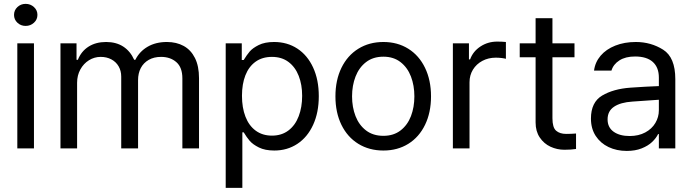

<svg xmlns="http://www.w3.org/2000/svg" viewBox="-20 -749 3496 969"><path d="M67.4 -530.3H151.4V0H67.4ZM50.8 -673.8Q50.8 -697.3 67.9 -713.4Q85 -729.5 109.4 -729.5Q133.8 -729.5 151.4 -713.4Q168.9 -697.3 168.9 -673.8Q168.9 -650.4 151.4 -634.3Q133.8 -618.2 109.4 -618.2Q85 -618.2 67.9 -634.3Q50.8 -650.4 50.8 -673.8Z M285.2 -530.3H366.2V-447.3H373Q390.1 -490.2 427 -513.7Q463.9 -537.1 515.6 -537.1Q566.4 -537.1 602.1 -513.9Q637.7 -490.7 657.2 -447.3H663.1Q684.1 -489.3 725.1 -513.2Q766.1 -537.1 822.3 -537.1Q870.6 -537.1 907 -517.1Q943.4 -497.1 963.9 -456.3Q984.4 -415.5 984.4 -354.5V0H900.4V-353.5Q900.4 -408.7 870.1 -435.3Q839.8 -461.9 793 -461.9Q756.8 -461.9 730.5 -446.8Q704.1 -431.6 690.4 -405.3Q676.8 -378.9 676.8 -344.7V0H591.8V-362.3Q591.8 -391.6 578.6 -414.3Q565.4 -437 541.7 -449.5Q518.1 -461.9 488.3 -461.9Q456.5 -461.9 429.2 -445.1Q401.9 -428.2 385.5 -398.4Q369.1 -368.7 369.1 -331.1V0H285.2Z M1119.1 -530.3H1200.2V-446.3H1210Q1225.6 -471.7 1240.2 -489Q1254.9 -506.3 1285.6 -521.7Q1316.4 -537.1 1363.3 -537.1Q1429.7 -537.1 1480.7 -503.7Q1531.7 -470.2 1560.3 -408.2Q1588.9 -346.2 1588.9 -263.7Q1588.9 -181.2 1560.3 -118.9Q1531.7 -56.6 1480.7 -22.9Q1429.7 10.7 1364.3 10.7Q1317.9 10.7 1286.9 -4.6Q1255.9 -20 1240.2 -38.3Q1224.6 -56.6 1210 -81.1H1203.1V199.2H1119.1ZM1352.5 -64.5Q1401.4 -64.5 1435.8 -90.6Q1470.2 -116.7 1487.5 -162.4Q1504.9 -208 1504.9 -265.6Q1504.9 -321.8 1487.5 -366.2Q1470.2 -410.6 1436 -436.3Q1401.9 -461.9 1352.5 -461.9Q1303.7 -461.9 1269.8 -437.5Q1235.8 -413.1 1218.5 -368.9Q1201.2 -324.7 1201.2 -265.6Q1201.2 -205.6 1218.8 -160.2Q1236.3 -114.7 1270.5 -89.6Q1304.7 -64.5 1352.5 -64.5Z M1672.9 -262.7Q1672.9 -344.2 1703.1 -406.5Q1733.4 -468.8 1788.3 -502.9Q1843.3 -537.1 1915 -537.1Q1986.3 -537.1 2040.8 -502.9Q2095.2 -468.8 2125.2 -406.5Q2155.3 -344.2 2155.3 -262.7Q2155.3 -181.2 2125.2 -119.1Q2095.2 -57.1 2040.8 -23.2Q1986.3 10.7 1915 10.7Q1843.3 10.7 1788.3 -23.2Q1733.4 -57.1 1703.1 -119.1Q1672.9 -181.2 1672.9 -262.7ZM2071.3 -262.7Q2071.3 -317.4 2054 -362.8Q2036.6 -408.2 2001.5 -435.5Q1966.3 -462.9 1915 -462.9Q1862.8 -462.9 1827.4 -435.5Q1792 -408.2 1774.4 -362.8Q1756.8 -317.4 1756.8 -262.7Q1756.8 -208 1774.4 -162.8Q1792 -117.7 1827.4 -90.6Q1862.8 -63.5 1915 -63.5Q1966.3 -63.5 2001.5 -90.6Q2036.6 -117.7 2054 -162.8Q2071.3 -208 2071.3 -262.7Z M2265.6 -530.3H2346.7V-449.2H2352.5Q2367.2 -489.7 2404.8 -514.4Q2442.4 -539.1 2489.3 -539.1Q2513.7 -539.1 2533.2 -537.1V-452.1Q2527.8 -454.1 2512.5 -456.1Q2497.1 -458 2482.4 -458Q2444.8 -458 2414.6 -441.9Q2384.3 -425.8 2366.9 -397.5Q2349.6 -369.1 2349.6 -334V0H2265.6Z M2879.4 -460H2768.1V-152.3Q2768.1 -105.5 2786.6 -89.4Q2805.2 -73.2 2837.4 -73.2Q2861.8 -73.2 2887.2 -75.2V2.9Q2861.8 6.8 2828.6 6.8Q2791.5 6.8 2758.3 -8.5Q2725.1 -23.9 2704.1 -55.2Q2683.1 -86.4 2683.1 -130.9V-460H2603V-530.3H2683.1V-657.2H2768.1V-530.3H2879.4Z M3161.6 -306.6Q3194.8 -309.1 3236.1 -311.3Q3277.3 -313.5 3305.2 -314.5V-357.4Q3305.2 -408.7 3274.7 -436.3Q3244.1 -463.9 3185.1 -463.9Q3136.7 -463.9 3106 -444.1Q3075.2 -424.3 3065.9 -392.6H2978Q2983.4 -435.1 3011.2 -467.8Q3039.1 -500.5 3085.2 -518.8Q3131.3 -537.1 3189 -537.1Q3265.1 -537.1 3326.7 -498.3Q3388.2 -459.5 3388.2 -349.6V0H3305.2V-72.3H3301.3Q3291.5 -51.8 3271.2 -32.5Q3251 -13.2 3218.5 -0.2Q3186 12.7 3143.1 12.7Q3092.3 12.7 3051.3 -6.8Q3010.3 -26.4 2986.3 -63.2Q2962.4 -100.1 2962.4 -150.4Q2962.4 -232.9 3018.8 -266.6Q3075.2 -300.3 3161.6 -306.6ZM3157.7 -62.5Q3203.1 -62.5 3236.6 -80.6Q3270 -98.6 3287.6 -128.4Q3305.2 -158.2 3305.2 -192.4V-245.6L3171.4 -236.3Q3111.8 -232.4 3079.1 -210.4Q3046.4 -188.5 3046.4 -146.5Q3046.4 -106 3076.9 -84.2Q3107.4 -62.5 3157.7 -62.5Z"/></svg>

Font: Pretendard
Style: Regular
Weight: 400
Designer: Base glyphs from Inter by Rasmus Andersson; Hangeul glyphs from Noto Sans CJK(Source Han Sans) by Jang Soo-young and Kan
Foundry: Kil Hyung-jin
Version: Version 1.309